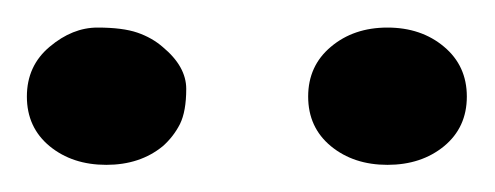

<svg xmlns="http://www.w3.org/2000/svg" viewBox="-24 -672 361 140"><path d="M94.7 -637.7Q111.8 -623.5 111.8 -607.2Q111.8 -590.8 107.2 -581.5Q102.5 -572.3 94.7 -565.4Q78.1 -551.8 53.5 -551.8Q28.8 -551.8 12.2 -565.4Q-4.4 -579.1 -4.4 -601.6Q-4.4 -624 12.2 -637.9Q28.8 -651.9 47.1 -651.9Q65.4 -651.9 76.2 -648.2Q86.9 -644.5 94.7 -637.7ZM200.7 -601.6Q200.7 -624 217.3 -637.9Q233.9 -651.9 258.5 -651.9Q283.2 -651.9 299.8 -637.9Q316.4 -624 316.4 -601.6Q316.4 -579.1 299.8 -565.4Q283.2 -551.8 258.5 -551.8Q233.9 -551.8 217.3 -565.4Q200.7 -579.1 200.7 -601.6Z"/></svg>

Font: Stardos Stencil
Style: Regular
Weight: 400
Version: Version 1.000